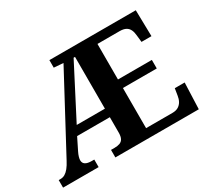

<svg xmlns="http://www.w3.org/2000/svg" viewBox="-139 -942 1272 1169"><g transform="rotate(-30 496.5 -357.0)"><path d="M0 0V-53H11.9Q29.9 -53 44.4 -61.5Q58.9 -70 72.9 -87.3Q86.9 -104.6 100.9 -131.6L381.8 -656L316 -661V-714H923.4L927.2 -529.7H857.2L852.2 -576.8Q850.2 -601.7 842.2 -618.4Q834.1 -635.2 818.5 -643.9Q802.9 -652.6 776.4 -653H618.8V-403.2H856.9V-343.2H618.8V-61H803.7Q829.9 -61 846.2 -71.1Q862.5 -81.1 871.9 -98.2Q881.2 -115.2 884.2 -137.2L891.8 -184.3H961.2L954.2 0H367.7V-53H392.9Q414.3 -53 429.7 -58.7Q445 -64.3 452.8 -78.8Q460.6 -93.3 461 -118.9V-229.1H231L189.3 -145Q181.3 -129 177.3 -115Q173.3 -101 173.3 -92Q173.3 -72 188.3 -62.5Q203.2 -53 232.2 -53H250V0ZM262.8 -289H461V-653H451.1Z"/></g></svg>

Font: Noto Serif Hebrew
Style: Regular
Weight: 400
Designer: Monotype Design Team
Foundry: Monotype Imaging Inc.
Version: Version 2.003